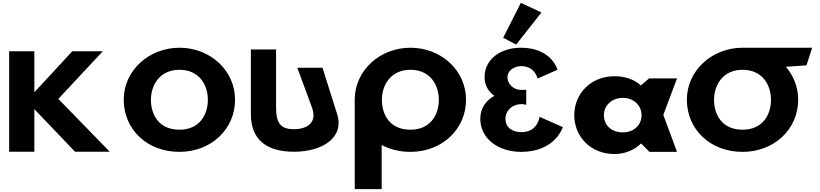

<svg xmlns="http://www.w3.org/2000/svg" viewBox="-20 -1060 5721 1340"><path d="M746.1 -0.9 387.1 -369.8 697.5 -702.1H484.3L219.7 -415.7V-702.1H43.9V-0.9H219.7V-298.4L503.9 -0.9Z M843.5 -363.9C843.5 -159.1 1004.3 -0.1 1232.5 -0.1C1454.1 -0.1 1620.5 -159.1 1620.5 -363.9C1620.5 -568.8 1446.6 -726.9 1232.5 -726.9C1020.2 -726.9 843.5 -568.8 843.5 -363.9ZM1033.3 -363.9C1033.3 -468.5 1096.9 -573 1232.5 -573C1369 -573 1430.7 -468.5 1430.7 -363.9C1430.7 -259.4 1372.7 -154.8 1232.5 -154.8C1088.5 -154.8 1033.3 -259.4 1033.3 -363.9Z M2230.7 -587.5H2054.9L2157.3 -309.5C2197.5 -200.5 2118 -158.2 2032 -158.2C1946 -158.2 1906.7 -192.2 1906.7 -309.5V-715H1730.9V-262.8C1730.9 -89.4 1835.6 -1 2032 -1C2228.3 -1 2384.8 -98.6 2333.1 -262.8Z M2645.3 -363.9C2645.3 -468.5 2708.9 -573 2844.5 -573C2981 -573 3042.7 -468.5 3042.7 -363.9C3042.7 -259.4 2984.7 -154.8 2844.5 -154.8C2700.5 -154.8 2645.3 -259.4 2645.3 -363.9ZM2455.5 -363.9C2455.5 -359.8 2455.6 -355.7 2455.7 -351.7V260H2643.8V-48.1C2701.1 -17.5 2769.1 -0.1 2844.5 -0.1C3066.1 -0.1 3232.5 -159.1 3232.5 -363.9C3232.5 -568.8 3058.6 -726.9 2844.5 -726.9C2632.2 -726.9 2455.5 -568.8 2455.5 -363.9Z M3491.7 -796.2 3582.7 -749.1 3758.6 -973 3615.2 -1040.2ZM3732.2 -511.8C3732.2 -511.8 3714.4 -598.5 3617.2 -598.5C3567.6 -598.5 3521.8 -566.2 3521.8 -521.2C3521.8 -470.2 3567.6 -432.8 3614.4 -432.8H3652.7V-328.2C3652.7 -328.2 3637.8 -333.3 3619.1 -333.3C3557.4 -333.3 3507.8 -290.8 3507.8 -230.5C3507.8 -171 3554.5 -137.8 3619.1 -137.8C3735 -137.8 3745.3 -244.9 3745.3 -244.9L3908 -172.7C3908 -172.7 3855.6 -0.1 3618.1 -0.1C3452.6 -0.1 3332 -96.2 3332 -230.5C3332 -304.4 3370.4 -358 3430.2 -391.1C3388.1 -420.9 3361.9 -465.1 3361.9 -522.9C3361.9 -641.9 3468.5 -726.9 3615.3 -726.9C3831.3 -726.9 3870.6 -573 3870.6 -573Z M3987.9 -256C3987.9 -106 4103.4 15 4268.4 15C4345.4 15 4411.4 -16 4453.2 -58H4455.4L4512.6 0H4705.1L4609.4 -258L4705.1 -513H4510.4L4453.2 -464C4407 -505 4344.3 -528 4268.4 -528C4103.4 -528 3987.9 -406 3987.9 -256ZM4194.7 -256C4194.7 -327 4253 -377 4326.7 -377C4399.3 -377 4457.6 -327 4457.6 -256C4457.6 -186 4402.6 -136 4326.7 -136C4247.5 -136 4194.7 -186 4194.7 -256Z M4963.5 -363.9C4963.5 -468.4 5026.9 -572.8 5162.1 -573V-573L5162.5 -573H5162.6C5299.1 -573 5360.8 -468.5 5360.8 -363.9C5360.8 -259.4 5302.9 -154.8 5162.6 -154.8C5018.6 -154.8 4963.5 -259.4 4963.5 -363.9ZM5162.1 -727V-726.9C4950.1 -726.6 4773.7 -568.6 4773.7 -363.9C4773.7 -159.1 4934.5 -0.1 5162.6 -0.1C5384.2 -0.1 5550.6 -159.1 5550.6 -363.9C5550.6 -452.3 5518.3 -531.9 5464.3 -594L5608.7 -604L5648.3 -727Z"/></svg>

Font: Hussar
Style: BdWide
Weight: 700
Foundry: Cannot Into Space Fonts
Version: Version 2.00